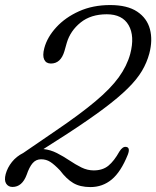

<svg xmlns="http://www.w3.org/2000/svg" viewBox="-23 -730 619 760"><path d="M-0.5 -41Q6.5 -66.5 24.2 -88.8Q42 -111 69 -124.5L197.5 -212.5Q294 -278 354.5 -328.8Q415 -379.5 447.2 -424.2Q479.5 -469 492.5 -516.5Q511 -587 486.2 -630.2Q461.5 -673.5 399.5 -673.5Q336.5 -673.5 296 -640.8Q255.5 -608 241.5 -561L232 -527.5Q217.5 -478.5 178.5 -478.5Q159.5 -478.5 152 -494.2Q144.5 -510 152.5 -540Q164 -583 199.8 -622Q235.5 -661 290 -685.5Q344.5 -710 413 -710Q481 -710 520 -684Q559 -658 570.5 -614.5Q582 -571 568 -518Q558.5 -482.5 539 -449.5Q519.5 -416.5 483.2 -380.5Q447 -344.5 388.2 -300.5Q329.5 -256.5 242 -199.5L149 -140Q177 -137 202.5 -124Q228 -111 251.8 -95Q275.5 -79 299.2 -67.2Q323 -55.5 348 -55.5Q383.5 -55.5 406.2 -74.2Q429 -93 449.5 -130Q462.5 -151 476.5 -148.5Q493.5 -146 483 -118Q455.5 -49.5 419.2 -19.5Q383 10.5 335 10.5Q294 10.5 267 -5.5Q240 -21.5 214.5 -55.5Q192 -79 176 -89.2Q160 -99.5 139.5 -99.5Q119.5 -99.5 106.2 -84.2Q93 -69 82.5 -38Q64.5 10 26.5 10Q10 10 1.5 -3Q-7 -16 -0.5 -41Z"/></svg>

Font: Fraunces 72pt SuperSoft Light
Style: Italic
Weight: 300
Italic angle: -16°
Version: Version 1.000;[b76b70a41]